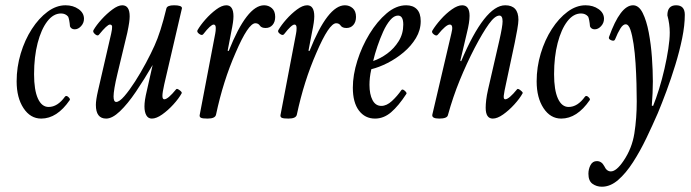

<svg xmlns="http://www.w3.org/2000/svg" viewBox="-20 -436 2615 727"><path d="M136 13Q95 13 69 -26.5Q43 -66 43 -128Q43 -182 58.5 -233.5Q74 -285 100.5 -326Q127 -367 160 -391.5Q193 -416 228 -416Q257 -416 277.5 -401.5Q298 -387 298 -365Q298 -349 287 -337Q276 -325 263 -325Q250 -325 245 -336Q244 -349 242 -359Q240 -369 238 -373Q228 -385 211 -385Q182 -385 159 -355Q136 -325 122.5 -273Q109 -221 109 -155Q109 -95 123.5 -63Q138 -31 164 -31Q198 -31 226 -70Q231 -76 239 -68.5Q247 -61 244 -57Q196 13 136 13Z M382 13Q343 13 343 -39Q343 -57 351 -92L401 -309Q405 -327 404.5 -335Q404 -343 396 -343Q386 -343 355 -305Q350 -298 340 -306.5Q330 -315 334 -322Q345 -341 364.5 -362.5Q384 -384 405.5 -400Q427 -416 443 -416Q471 -416 471 -374Q471 -364 469 -350Q467 -336 462 -312L425 -158Q417 -125 413.5 -103.5Q410 -82 410 -71Q410 -50 420 -50Q432 -50 451 -72Q470 -94 491.5 -127.5Q513 -161 532.5 -197.5Q552 -234 565 -263Q588 -313 610 -404Q613 -416 639 -416Q669 -416 669 -405L602 -117Q595 -86 595 -73Q595 -60 602 -60Q616 -60 647 -98Q650 -102 660 -94.5Q670 -87 668 -83Q657 -63 636.5 -40.5Q616 -18 594 -2.5Q572 13 555 13Q541 13 534 0.5Q527 -12 527 -33Q527 -44 529 -58Q531 -72 537 -97L558 -190Q526 -135 494.5 -88.5Q463 -42 434 -14.5Q405 13 382 13Z M766 13Q747 13 741 10Q735 7 736 0L795 -309Q796 -314 796.5 -319Q797 -324 797 -330Q797 -343 789 -343Q778 -343 750 -307Q745 -300 734.5 -307.5Q724 -315 728 -322Q739 -341 758 -362.5Q777 -384 798.5 -400Q820 -416 837 -416Q864 -416 864 -374Q864 -364 862 -350Q860 -336 855 -312L842 -244L846 -243Q915 -416 980 -416Q997 -416 1009.5 -405Q1022 -394 1022 -372Q1022 -353 1012 -341.5Q1002 -330 986 -330Q970 -330 964 -339Q958 -348 947 -348Q920 -348 872 -236Q825 -129 798 -2Q795 13 766 13Z M1072 13Q1053 13 1047 10Q1041 7 1042 0L1101 -309Q1102 -314 1102.5 -319Q1103 -324 1103 -330Q1103 -343 1095 -343Q1084 -343 1056 -307Q1051 -300 1040.5 -307.5Q1030 -315 1034 -322Q1045 -341 1064 -362.5Q1083 -384 1104.5 -400Q1126 -416 1143 -416Q1170 -416 1170 -374Q1170 -364 1168 -350Q1166 -336 1161 -312L1148 -244L1152 -243Q1221 -416 1286 -416Q1303 -416 1315.5 -405Q1328 -394 1328 -372Q1328 -353 1318 -341.5Q1308 -330 1292 -330Q1276 -330 1270 -339Q1264 -348 1253 -348Q1226 -348 1178 -236Q1131 -129 1104 -2Q1101 13 1072 13Z M1400 13Q1362 13 1339 -17.5Q1316 -48 1316 -104Q1316 -152 1333 -206Q1350 -260 1379 -307.5Q1408 -355 1444 -385.5Q1480 -416 1518 -416Q1544 -416 1558.5 -401Q1573 -386 1573 -356Q1573 -322 1555 -292Q1537 -262 1508.5 -238Q1480 -214 1447.5 -197.5Q1415 -181 1386 -174Q1382 -156 1380.5 -142Q1379 -128 1379 -115Q1379 -79 1390.5 -57Q1402 -35 1424 -35Q1444 -35 1464 -53.5Q1484 -72 1500 -95Q1504 -100 1512.5 -92.5Q1521 -85 1519 -81Q1489 -35 1461 -11Q1433 13 1400 13ZM1393 -205Q1420 -214 1446 -233Q1472 -252 1489.5 -280Q1507 -308 1507 -343Q1507 -377 1487 -377Q1472 -377 1457.5 -360Q1443 -343 1431 -316.5Q1419 -290 1409 -260.5Q1399 -231 1393 -205Z M1643 13Q1614 13 1617 -2L1689 -309Q1698 -343 1683 -343Q1669 -343 1638 -305Q1633 -298 1623 -305.5Q1613 -313 1617 -320Q1629 -340 1649 -362.5Q1669 -385 1691 -400.5Q1713 -416 1730 -416Q1758 -416 1758 -376Q1758 -364 1755.5 -348Q1753 -332 1748 -312L1723 -206L1726 -204Q1816 -416 1893 -416Q1943 -416 1943 -361Q1943 -349 1938.5 -323.5Q1934 -298 1929 -274L1896 -119Q1889 -88 1887.5 -74Q1886 -60 1893 -60Q1907 -60 1938 -98Q1941 -102 1951 -94Q1961 -86 1959 -83Q1948 -63 1927.5 -40.5Q1907 -18 1885 -2.5Q1863 13 1846 13Q1819 13 1819 -28Q1819 -41 1821 -58Q1823 -75 1828 -97L1871 -284Q1883 -337 1883 -355Q1883 -377 1871 -377Q1854 -377 1831 -345Q1808 -313 1777 -254Q1747 -196 1721 -132.5Q1695 -69 1676 0Q1673 13 1643 13Z M2105 13Q2064 13 2038 -26.5Q2012 -66 2012 -128Q2012 -182 2027.5 -233.5Q2043 -285 2069.5 -326Q2096 -367 2129 -391.5Q2162 -416 2197 -416Q2226 -416 2246.5 -401.5Q2267 -387 2267 -365Q2267 -349 2256 -337Q2245 -325 2232 -325Q2219 -325 2214 -336Q2213 -349 2211 -359Q2209 -369 2207 -373Q2197 -385 2180 -385Q2151 -385 2128 -355Q2105 -325 2091.5 -273Q2078 -221 2078 -155Q2078 -95 2092.5 -63Q2107 -31 2133 -31Q2167 -31 2195 -70Q2200 -76 2208 -68.5Q2216 -61 2213 -57Q2165 13 2105 13Z M2259 271Q2239 271 2223.5 260Q2208 249 2208 222Q2208 204 2216 189Q2224 174 2240 174Q2258 174 2268 193Q2277 213 2293 213Q2314 213 2341 173Q2373 126 2382 69Q2391 12 2391 -52Q2391 -81 2390 -119Q2389 -157 2386.5 -196.5Q2384 -236 2379 -269.5Q2374 -303 2367 -323.5Q2360 -344 2349 -344Q2339 -344 2329 -328Q2319 -312 2309 -287Q2306 -279 2294.5 -283.5Q2283 -288 2286 -296Q2329 -416 2377 -416Q2399 -416 2413.5 -387Q2428 -358 2436.5 -313Q2445 -268 2448.5 -218.5Q2452 -169 2452 -128Q2452 -109 2451 -84Q2450 -59 2448 -36L2453 -35Q2464 -62 2475.5 -99Q2487 -136 2496 -175.5Q2505 -215 2510.5 -251Q2516 -287 2516 -313Q2516 -345 2507 -378Q2507 -416 2540 -416Q2573 -416 2573 -380Q2573 -340 2563 -291Q2553 -242 2537 -190Q2521 -138 2503.5 -91Q2486 -44 2471 -8Q2451 38 2427.5 87Q2404 136 2377 178Q2350 220 2320.5 245.5Q2291 271 2259 271Z"/></svg>

Font: Junicode Two Beta Condensed
Style: Italic
Weight: 400
Width: 3
Italic angle: -9°
Version: Version 1.053; ttfautohint (v1.8.4)